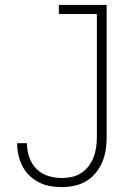

<svg xmlns="http://www.w3.org/2000/svg" viewBox="-20 -755 540 783"><path d="M232 8Q208 8 184.5 4Q161 0 139.5 -11Q118 -22 100.5 -38.5Q83 -55 72 -76.5Q61 -98 55.5 -121.5Q50 -145 50 -168V-171H90V-169Q90 -141 99.5 -113.5Q109 -86 129 -66Q149 -46 176.5 -37.5Q204 -29 232 -29Q253 -29 273.5 -33.5Q294 -38 311.5 -49.5Q329 -61 341.5 -77.5Q354 -94 361.5 -113.5Q369 -133 372 -153.5Q375 -174 375 -195V-698H220V-735H415V-195Q415 -169 411 -143.5Q407 -118 397 -94Q387 -70 370 -49.5Q353 -29 331 -16Q309 -3 283.5 2.5Q258 8 232 8Z"/></svg>

Font: Iosevka SS18 Extralight
Style: Regular
Weight: 200
Monospace: yes
Designer: Belleve Invis
Foundry: Belleve Invis
Version: Version 25.1.1; ttfautohint (v1.8.4)